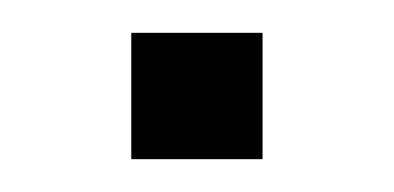

<svg xmlns="http://www.w3.org/2000/svg" viewBox="-20 -423 240 117"><path d="M140 -403V-326H60V-403Z"/></svg>

Font: Public Sans Thin
Style: Regular
Weight: 100
Designer: The Public Sans project authors (U.S. Web Design System). Libre Franklin designed by Pablo Impallari and Rodrigo Fuenzal
Version: Version 1.008